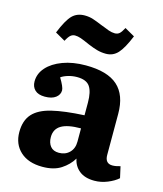

<svg xmlns="http://www.w3.org/2000/svg" viewBox="-115 -849 808 949"><g transform="rotate(15 289.0 -374.5)"><path d="M191 14Q119 14 78 -23.5Q37 -61 37 -123Q37 -182 67.5 -216Q98 -250 162 -265.5Q226 -281 327 -286V-351Q327 -406 309 -432.5Q291 -459 243 -459Q220 -459 198 -452.5Q176 -446 162 -436Q188 -393 188 -376Q188 -354 168.5 -339Q149 -324 113 -324Q79 -324 62 -340.5Q45 -357 45 -384Q45 -424 73.5 -456Q102 -488 153 -507Q204 -526 270 -526Q381 -526 433.5 -479Q486 -432 486 -336V-126Q486 -82 524 -82Q541 -82 564 -89L577 -31Q557 -13 524 0.5Q491 14 457 14Q408 14 379.5 -9Q351 -32 344 -69Q323 -34 286 -10Q249 14 191 14ZM252 -74Q285 -74 306 -95Q327 -116 327 -151V-219Q259 -219 226.5 -199.5Q194 -180 194 -139Q194 -110 208.5 -92Q223 -74 252 -74ZM350 -607Q326 -607 304.5 -613Q283 -619 257 -630Q226 -644 210 -649.5Q194 -655 180 -655Q168 -655 158 -647Q148 -639 136 -616L85 -645Q113 -714 137.5 -738.5Q162 -763 201 -763Q224 -763 244 -756.5Q264 -750 290 -739Q317 -728 334 -722Q351 -716 366 -716Q380 -716 389.5 -724Q399 -732 411 -755L462 -726Q435 -660 410.5 -633.5Q386 -607 350 -607Z"/></g></svg>

Font: Literata 12pt
Style: Bold
Weight: 700
Designer: Latin by Veronika Burian and Jose Scaglione. Greek by Irene Vlachou. Cyrillic by Vera Evstafieva.
Foundry: TypeTogether
Version: Version 3.002